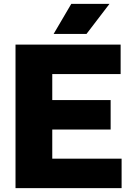

<svg xmlns="http://www.w3.org/2000/svg" viewBox="-20 -970 683 990"><path d="M60 0V-740H602V-588H249.5V-152H607V0ZM172.5 -302V-454H550.5V-302ZM256.5 -795 347.5 -950H544.5L426 -795Z"/></svg>

Font: Encode Sans SC Condensed Thin ExtraBold
Style: Regular
Weight: 800
Version: Version 3.002